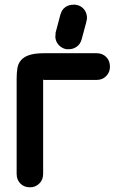

<svg xmlns="http://www.w3.org/2000/svg" viewBox="-20 -789 504 819"><path d="M238 -728V-727Q243 -747 258 -758Q273 -769 293 -769H299H302Q304 -769 309 -767L308 -768Q328 -763 339.5 -748Q351 -733 351 -712Q351 -709 350.5 -705.5Q350 -702 348 -697L349 -698L328 -620V-621Q323 -601 307.5 -590Q292 -579 274 -579H267H263Q261 -579 259 -580Q240 -585 228 -600Q216 -615 216 -634Q216 -636 216.5 -637.5Q217 -639 217 -641V-649ZM392 -448Q417 -448 433 -464.5Q449 -481 449 -504Q449 -530 433 -546Q417 -562 392 -562H169Q128 -562 104.5 -554Q81 -546 69 -531.5Q57 -517 54 -497Q51 -477 51 -453V-47Q51 -22 67 -6Q83 10 108 10Q131 10 147.5 -6Q164 -22 164 -47V-451Q164 -448 169 -448Z"/></svg>

Font: VDS
Style: Bold
Weight: 700
Designer: artmaker
Foundry: artmaker
Version: Version 1.000 2009 initial release